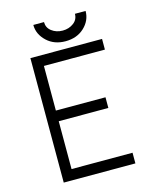

<svg xmlns="http://www.w3.org/2000/svg" viewBox="-127 -956 846 1043"><g transform="rotate(-15 296.0 -435.0)"><path d="M100 0H503V-60H160V-329H439V-389H160V-640H503V-700H100ZM162 -870Q162 -817 205 -777Q246 -739 309 -739Q373 -739 414 -777Q456 -816 456 -870H396Q396 -838 371 -819Q345 -799 309 -799Q273 -799 247 -819Q222 -838 222 -870Z"/></g></svg>

Font: Unageo
Style: Light
Weight: 300
Designer: Richard Sepsi
Foundry: Richard Sepsi
Version: Version 2.000